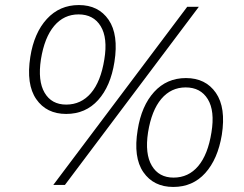

<svg xmlns="http://www.w3.org/2000/svg" viewBox="-20 -732 966 760"><path d="M237 0H191L721 -705H767ZM242 -281Q164 -281 123.5 -339.5Q83 -398 100 -507Q115 -602 165.5 -657Q216 -712 292 -712Q370 -712 410 -653.5Q450 -595 433 -487Q418 -391 368.5 -336Q319 -281 242 -281ZM242 -318Q301 -318 340 -363.5Q379 -409 393 -497Q407 -582 378.5 -628.5Q350 -675 291 -675Q233 -675 194.5 -629.5Q156 -584 142 -497Q129 -412 156.5 -365Q184 -318 242 -318ZM666 8Q588 8 547.5 -50.5Q507 -109 525 -218Q540 -313 590 -368Q640 -423 716 -423Q794 -423 834.5 -364.5Q875 -306 858 -198Q842 -102 792.5 -47Q743 8 666 8ZM667 -29Q726 -29 764.5 -74.5Q803 -120 817 -208Q831 -293 802.5 -339.5Q774 -386 715 -386Q657 -386 618.5 -340.5Q580 -295 566 -208Q553 -123 581 -76Q609 -29 667 -29Z"/></svg>

Font: Mulish ExtraLight ExtraLight
Style: Italic
Weight: 250
Italic angle: -9°
Version: Version 3.603